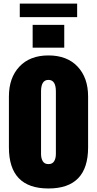

<svg xmlns="http://www.w3.org/2000/svg" viewBox="-20 -1041 537 1062"><path d="M248 1.5Q29.3 1.5 29.3 -225.6V-507.3Q29.3 -610.8 87.4 -672.6Q145.5 -734.4 248 -734.4Q351.1 -734.4 409.2 -672.6Q467.3 -610.8 467.3 -507.3V-225.6Q467.3 1.5 248 1.5ZM248 -133.3Q270 -133.3 279.5 -149.2Q289.1 -165 289.1 -189.5V-535.2Q289.1 -599.1 248 -599.1Q207 -599.1 207 -535.2V-189.5Q207 -165 216.6 -149.2Q226.1 -133.3 248 -133.3ZM160.6 -777.3V-903.3H335.4V-777.3ZM89.4 -946.3V-1021H406.7V-946.3Z"/></svg>

Font: webenart
Style: Regular
Weight: 400
Designer: Vernon Adams
Foundry: Vernon Adams
Version: Version 2.116; ttfautohint (v1.8.3)